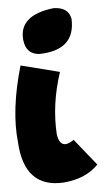

<svg xmlns="http://www.w3.org/2000/svg" viewBox="-52 -712 402 743"><g transform="rotate(-5 149.5 -341.0)"><path d="M185.1 -678.7Q242.2 -677.2 250.5 -631.8Q255.9 -509.3 114.7 -506.8Q63 -510.3 57.1 -566.9Q48.3 -663.1 185.1 -678.7ZM188 -430.7Q147 -306.6 154.8 -189.5Q165 -127.4 217.8 -164.1L300.8 -61Q251 -9.3 163.6 -2.9Q11.7 4.9 2.4 -174.8Q-11.2 -298.8 38.1 -468.8Z"/></g></svg>

Font: Lapsus Pro (theguybrush.com)
Style: Bold
Weight: 700
Designer: Jose Roses
Version: Version 1.00 February 9, 2018, initial release